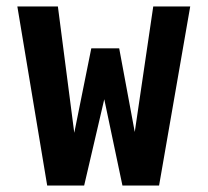

<svg xmlns="http://www.w3.org/2000/svg" viewBox="-20 -572 640 592"><path d="M395.5 -165 452.5 -552H566.5L470.5 0H357.5L301.5 -266L239.5 0H125.5L33.5 -552H158.5L209 -162.5L261.5 -423H347.5Z"/></svg>

Font: JuliaMono Latin
Style: Bold
Weight: 700
Monospace: yes
Designer: cormullion
Foundry: corm
Version: Version 0.038; ttfautohint (v1.8)